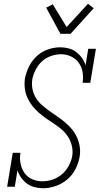

<svg xmlns="http://www.w3.org/2000/svg" viewBox="-20 -995 540 1023"><path d="M209 8Q186 8 163.5 2Q141 -4 123.5 -17Q106 -30 93 -48Q80 -66 73 -88L59 0H18L48 -181H89Q84 -152 89.5 -124Q95 -96 110 -74Q125 -52 151 -40.5Q177 -29 206 -29Q233 -29 260 -38Q287 -47 309.5 -66Q332 -85 346 -111Q360 -137 365 -164Q369 -191 363 -217Q357 -243 343.5 -264.5Q330 -286 311 -303Q292 -320 270.5 -334Q249 -348 228 -362.5Q207 -377 188 -393.5Q169 -410 153 -430Q137 -450 126.5 -473Q116 -496 112.5 -523Q109 -550 113 -577Q119 -609 134.5 -640.5Q150 -672 176 -696Q202 -720 235 -731.5Q268 -743 301 -743Q324 -743 346.5 -737Q369 -731 386 -718Q403 -705 416 -687Q429 -669 436 -647L450 -735H491L461 -554H420Q425 -583 420 -611Q415 -639 399.5 -660.5Q384 -682 359 -694Q334 -706 305 -706Q279 -706 251.5 -696.5Q224 -687 203.5 -668Q183 -649 170 -623.5Q157 -598 152 -572Q148 -544 153.5 -518Q159 -492 173 -470.5Q187 -449 206.5 -432.5Q226 -416 246.5 -401.5Q267 -387 288 -372.5Q309 -358 328.5 -341.5Q348 -325 364 -305.5Q380 -286 390.5 -262.5Q401 -239 405 -212.5Q409 -186 404 -158Q398 -125 381.5 -93Q365 -61 337.5 -38Q310 -15 276 -3.5Q242 8 209 8ZM302 -815 226 -954 261 -972 335 -851 449 -975 479 -951 356 -815Z"/></svg>

Font: Iosevka Curly Slab Extralight
Style: Italic
Weight: 200
Italic angle: -9°
Monospace: yes
Designer: Belleve Invis
Foundry: Belleve Invis
Version: Version 22.1.2; ttfautohint (v1.8.4)